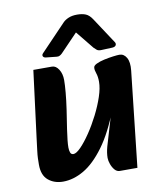

<svg xmlns="http://www.w3.org/2000/svg" viewBox="-81 -762 712 840"><g transform="rotate(-10 275.5 -341.5)"><path d="M132 13Q93 13 66.5 -9Q40 -31 40 -78Q40 -93 40.5 -107Q41 -121 43.5 -140.5Q46 -160 50 -193L88 -491H171Q188 -491 200.5 -471.5Q213 -452 213 -424Q213 -403 210 -369Q207 -335 201 -294L188 -209Q184 -181 182 -162.5Q180 -144 180 -130Q180 -117 183.5 -107.5Q187 -98 197 -98Q210 -98 230.5 -119Q251 -140 274 -174Q297 -208 317 -247.5Q337 -287 349.5 -324.5Q362 -362 362 -390Q362 -413 356.5 -428.5Q351 -444 352 -454Q352 -463 366.5 -470Q381 -477 401.5 -481.5Q422 -486 441.5 -488.5Q461 -491 470 -491Q490 -491 501.5 -471Q513 -451 509 -414L462 10H384Q371 10 361.5 -1Q352 -12 346.5 -27.5Q341 -43 341 -55Q341 -78 348.5 -105Q356 -132 369 -174Q382 -216 400 -282V-265Q361 -163 316 -102Q271 -41 224.5 -14Q178 13 132 13ZM143 -556Q136 -549 139 -542.5Q142 -536 152 -535L199 -530Q207 -529 213 -532.5Q219 -536 223 -540L300 -620L364 -541Q369 -536 376 -530Q383 -524 398 -525L446 -527Q458 -528 461.5 -535Q465 -542 460 -549L385 -663Q372 -683 356.5 -689.5Q341 -696 318 -696Q296 -696 280.5 -689.5Q265 -683 256 -674Z"/></g></svg>

Font: Alkatra SemiBold
Style: Regular
Weight: 600
Designer: Suman Bhandary
Version: Version 1.100;gftools[0.9.22]